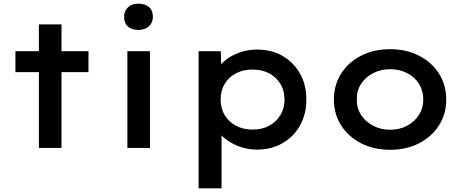

<svg xmlns="http://www.w3.org/2000/svg" viewBox="-20 -806 2526 1046"><path d="M192 0V-673H315V0ZM64 -413V-527H462V-413Z M674 0V-527H797V0ZM734 -643Q697 -643 676.5 -661.5Q656 -680 656 -714Q656 -746 677 -766Q698 -786 734 -786Q771 -786 792 -767.5Q813 -749 813 -714Q813 -683 791.5 -663Q770 -643 734 -643Z M1062 220V-527H1183L1186 -407L1164 -416Q1171 -446 1202.5 -473.5Q1234 -501 1281 -518.5Q1328 -536 1380 -536Q1460 -536 1520 -501Q1580 -466 1614.5 -405Q1649 -344 1649 -264Q1649 -185 1615 -123.5Q1581 -62 1520 -26.5Q1459 9 1381 9Q1326 9 1278 -10Q1230 -29 1197.5 -58Q1165 -87 1157 -117L1187 -131V220ZM1356 -100Q1408 -100 1446.5 -121Q1485 -142 1507.5 -179Q1530 -216 1530 -264Q1530 -312 1508 -348.5Q1486 -385 1447.5 -406Q1409 -427 1356 -427Q1305 -427 1265.5 -406.5Q1226 -386 1204 -349Q1182 -312 1182 -264Q1182 -216 1204 -179Q1226 -142 1265.5 -121Q1305 -100 1356 -100Z M2105 10Q2016 10 1947 -25.5Q1878 -61 1838.5 -123Q1799 -185 1799 -264Q1799 -343 1838.5 -405Q1878 -467 1947 -502.5Q2016 -538 2105 -538Q2194 -538 2263 -502.5Q2332 -467 2371.5 -405Q2411 -343 2411 -264Q2411 -185 2371.5 -123Q2332 -61 2263 -25.5Q2194 10 2105 10ZM2105 -99Q2156 -99 2197.5 -121Q2239 -143 2262.5 -180Q2286 -217 2286 -264Q2286 -312 2262.5 -349.5Q2239 -387 2197.5 -408Q2156 -429 2105 -429Q2055 -429 2013 -407.5Q1971 -386 1947 -349Q1923 -312 1924 -264Q1923 -217 1947 -180Q1971 -143 2013 -121Q2055 -99 2105 -99Z"/></svg>

Font: Lexend Exa Medium
Style: Regular
Weight: 500
Designer: Bonnie Shaver-Troup, Thomas Jockin
Foundry: Lexend
Version: Version 1.007